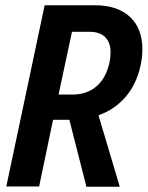

<svg xmlns="http://www.w3.org/2000/svg" viewBox="-20 -710 562 731"><path d="M522 -523Q522 -491 515 -460Q500 -390 458.5 -341.5Q417 -293 355 -271L436 1H309L244 -254H182L129 0H4L150 -690H341Q427 -690 474.5 -646Q522 -602 522 -523ZM401 -511Q401 -548 380.5 -568.5Q360 -589 320 -589H254L203 -350H256Q311 -350 347.5 -381.5Q384 -413 397 -473Q401 -490 401 -511Z"/></svg>

Font: Decalotype SemiBold Italic
Style: Regular
Weight: 600
Italic angle: -12°
Designer: Alfredo Marco Pradil
Foundry: Alfredo Marco Pradil
Version: Version 1.0